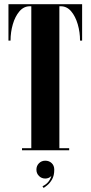

<svg xmlns="http://www.w3.org/2000/svg" viewBox="-20 -720 434 920"><path d="M85.5 0V-10H130V-690H123Q94 -690 73.2 -665.8Q52.5 -641.5 41.5 -603.8Q30.5 -566 30.5 -525.5H20.5V-700H373.5V-525.5H363.5Q363.5 -566 352.5 -603.8Q341.5 -641.5 321 -665.8Q300.5 -690 271 -690H264.5V-10H311.5V0ZM189 180.5 183.5 172.5Q216 157.5 226 123.5Q213.5 135.5 197 135.5Q179 135.5 166.8 123.2Q154.5 111 154.5 93Q154.5 74.5 166.8 62.2Q179 50 197 50Q215.5 50 227.8 61.8Q240 73.5 240 93Q240 121 229.8 139Q219.5 157 207.2 167Q195 177 189 180.5Z"/></svg>

Font: Imbue 100pt ExtraBold
Style: Regular
Weight: 800
Designer: Tyler Finck
Foundry: Etcetera Type Company
Version: Version 1.102; ttfautohint (v1.8.3)